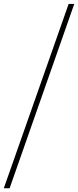

<svg xmlns="http://www.w3.org/2000/svg" viewBox="-51 -832 406 998"><path d="M-31.2 146.5 305.7 -811.5H335L-1 146.5Z"/></svg>

Font: Reddit Sans Condensed ExtraLight
Style: Regular
Weight: 250
Version: Version 1.014